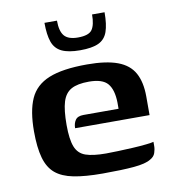

<svg xmlns="http://www.w3.org/2000/svg" viewBox="-70 -643 638 711"><g transform="rotate(-10 248.5 -287.5)"><path d="M260 6Q194 6 151 -2.5Q108 -11 83 -32Q58 -53 47 -92Q36 -131 36 -192Q36 -268 56.5 -314Q77 -360 128.5 -381Q180 -402 272 -402Q344 -402 387 -386Q430 -370 449 -335.5Q468 -301 468 -247V-177H188Q188 -195 196.5 -207.5Q205 -220 227 -220H359V-244Q358 -292 338.5 -315Q319 -338 268 -338Q225 -338 201.5 -325Q178 -312 168.5 -281Q159 -250 159 -194Q159 -140 170 -112Q181 -84 208.5 -74.5Q236 -65 285 -65Q303 -65 330.5 -66Q358 -67 386.5 -68.5Q415 -70 437 -72.5Q459 -75 465 -77V-61Q465 -49 460.5 -35.5Q456 -22 441 -14Q422 -2 377.5 2Q333 6 260 6ZM257 -458Q213 -458 188 -470Q163 -482 153.5 -509Q144 -536 144 -581H191Q191 -541 206 -523.5Q221 -506 257 -506Q298 -506 310.5 -524Q323 -542 323 -581H370Q370 -535 360.5 -508Q351 -481 326.5 -469.5Q302 -458 257 -458Z"/></g></svg>

Font: Genos SemiBold
Style: Regular
Weight: 600
Designer: Robert E. Leuschke
Foundry: Robert E. Leuschke
Version: Version 1.010